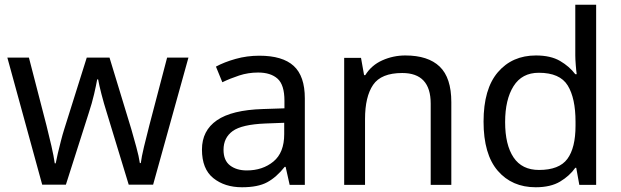

<svg xmlns="http://www.w3.org/2000/svg" viewBox="-20 -780 2620 810"><path d="M523 -1 431 -303Q418 -344 408 -383Q398 -422 394 -445H390Q386 -422 377 -383Q368 -344 354 -302L258 -1H158L11 -537H102L176 -251Q187 -208 197 -164Q207 -120 211 -91H215Q218 -108 224 -133Q230 -158 237 -185.5Q244 -213 251 -235L346 -537H442L534 -235Q544 -200 555 -160Q566 -120 570 -92H574Q577 -117 587.5 -161Q598 -205 610 -251L685 -537H775L626 -1Z M1074 -545Q1172 -545 1219 -502Q1266 -459 1266 -365V0H1202L1185 -76H1181Q1146 -32 1107 -11Q1068 10 1001 10Q928 10 880 -28.5Q832 -67 832 -149Q832 -229 895 -272.5Q958 -316 1089 -320L1180 -323V-355Q1180 -422 1151 -448Q1122 -474 1069 -474Q1027 -474 989 -461.5Q951 -449 918 -433L891 -499Q926 -518 974 -531.5Q1022 -545 1074 -545ZM1179 -262 1100 -259Q1000 -255 961.5 -227Q923 -199 923 -148Q923 -103 950.5 -82Q978 -61 1021 -61Q1088 -61 1133.5 -98.5Q1179 -136 1179 -214Z M1690 -546Q1786 -546 1835 -499Q1884 -452 1884 -349V0H1797V-343Q1797 -472 1677 -472Q1588 -472 1554 -422Q1520 -372 1520 -278V0H1432V-536H1503L1516 -463H1521Q1547 -505 1593 -525.5Q1639 -546 1690 -546Z M2240 10Q2140 10 2080 -59.5Q2020 -129 2020 -267Q2020 -405 2080.5 -475.5Q2141 -546 2241 -546Q2303 -546 2342.5 -523Q2382 -500 2407 -467H2413Q2411 -480 2409 -505.5Q2407 -531 2407 -546V-760H2495V0H2424L2411 -72H2407Q2383 -38 2343 -14Q2303 10 2240 10ZM2254 -63Q2339 -63 2373.5 -109.5Q2408 -156 2408 -250V-266Q2408 -366 2375 -419.5Q2342 -473 2253 -473Q2182 -473 2146.5 -416.5Q2111 -360 2111 -265Q2111 -169 2146.5 -116Q2182 -63 2254 -63Z"/></svg>

Font: Noto Sans
Style: Regular
Weight: 400
Designer: Monotype Design Team
Foundry: Monotype Imaging Inc.
Version: Version 1.902